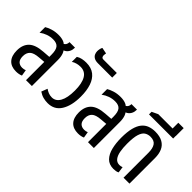

<svg xmlns="http://www.w3.org/2000/svg" viewBox="-35 -1360 1945 1945"><g transform="rotate(45 937.0 -388.0)"><path d="M323 0V-366Q323 -431 300.5 -459Q278 -487 226 -487Q186 -487 149 -474Q112 -461 80 -437V-517Q103 -532 143.5 -545Q184 -558 234 -558Q277 -558 308 -545.5Q339 -533 354 -503Q382 -487 394.5 -453Q407 -419 407 -371V0ZM188 10Q118 10 81 -30.5Q44 -71 44 -147Q44 -230 91 -275.5Q138 -321 244 -328L338 -335V-263L255 -256Q184 -251 156 -224.5Q128 -198 128 -149Q128 -103 149 -82Q170 -61 206 -61Q219 -61 230 -63.5Q241 -66 250 -70L261 -4Q246 3 227 6.5Q208 10 188 10ZM351 -473 304 -519Q327 -522 344.5 -538Q362 -554 362 -584H441Q441 -553 430 -530Q419 -507 398.5 -492.5Q378 -478 351 -473Z M642 10Q609 10 578 2Q547 -6 514 -28L539 -93Q557 -80 580 -70.5Q603 -61 631 -61Q686 -61 717 -116Q748 -171 748 -276Q748 -378 716 -432.5Q684 -487 618 -487Q593 -487 566 -480Q539 -473 520 -459V-531Q543 -546 571 -552Q599 -558 630 -558Q702 -558 747 -522.5Q792 -487 813 -423.5Q834 -360 834 -276Q834 -145 785.5 -67.5Q737 10 642 10Z M718 -636Q684 -636 663.5 -647.5Q643 -659 634 -678Q625 -697 625 -718Q625 -732 628.5 -749.5Q632 -767 639 -778L705 -765Q704 -761 702.5 -751.5Q701 -742 701 -734Q701 -721 707.5 -711.5Q714 -702 729 -702H922V-636Z M1211 0V-366Q1211 -431 1188.5 -459Q1166 -487 1114 -487Q1074 -487 1037 -474Q1000 -461 968 -437V-517Q991 -532 1031.5 -545Q1072 -558 1122 -558Q1165 -558 1196 -545.5Q1227 -533 1242 -503Q1270 -487 1282.5 -453Q1295 -419 1295 -371V0ZM1076 10Q1006 10 969 -30.5Q932 -71 932 -147Q932 -230 979 -275.5Q1026 -321 1132 -328L1226 -335V-263L1143 -256Q1072 -251 1044 -224.5Q1016 -198 1016 -149Q1016 -103 1037 -82Q1058 -61 1094 -61Q1107 -61 1118 -63.5Q1129 -66 1138 -70L1149 -4Q1134 3 1115 6.5Q1096 10 1076 10ZM1239 -473 1192 -519Q1215 -522 1232.5 -538Q1250 -554 1250 -584H1329Q1329 -553 1318 -530Q1307 -507 1286.5 -492.5Q1266 -478 1239 -473Z M1585 10Q1521 10 1484.5 -28Q1448 -66 1432.5 -129.5Q1417 -193 1417 -270Q1417 -354 1431.5 -410Q1446 -466 1473 -498.5Q1500 -531 1537 -544.5Q1574 -558 1618 -558Q1684 -558 1725.5 -534.5Q1767 -511 1786 -468Q1805 -425 1805 -366V0H1720V-358Q1720 -420 1697.5 -453.5Q1675 -487 1620 -487Q1586 -487 1559 -470Q1532 -453 1517 -406Q1502 -359 1502 -269Q1502 -210 1510.5 -163Q1519 -116 1540.5 -88.5Q1562 -61 1599 -61Q1610 -61 1620 -63Q1630 -65 1638 -69L1647 -3Q1635 4 1618 7Q1601 10 1585 10Z M1449 -636V-673L1514 -704H1795V-636ZM1719 -673V-786H1796V-673Z"/></g></svg>

Font: Noto Sans Thai Condensed
Style: Regular
Weight: 400
Width: 3
Designer: Monotype Design Team
Foundry: Monotype Imaging Inc.
Version: Version 2.002